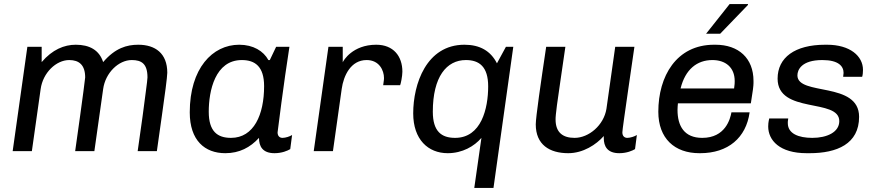

<svg xmlns="http://www.w3.org/2000/svg" viewBox="-20 -740 4294 940"><path d="M657 -521C601 -521 544 -505 485 -436C466 -495 418 -521 351 -521C294 -521 236 -497 184 -436V-511H114L42 0H136L179 -304C190 -384 255 -446 319 -446C367 -446 397 -422 397 -361C396 -348 384 -258 372 -171L348 0H442L485 -304C496 -384 561 -446 625 -446C673 -446 702 -428 702 -361C702 -346 689 -258 678 -170L654 0H748L773 -177C786 -268 799 -364 799 -384C799 -479 740 -521 657 -521Z M1151 -521C1020 -521 909 -405 909 -190C909 -52 983 10 1083 10C1152 10 1205 -18 1248 -65C1248 -24 1265 10 1324 10C1360 10 1388 -2 1401 -10L1410 -79C1399 -72 1378 -65 1363 -65C1350 -65 1339 -73 1339 -92C1339 -95 1369 -332 1397 -511H1332L1301 -446H1294C1270 -490 1220 -521 1151 -521ZM1164 -446C1229 -446 1273 -414 1273 -318C1273 -179 1223 -65 1111 -65C1044 -65 1002 -97 1002 -193C1002 -295 1033 -446 1164 -446Z M1822 -521C1706 -521 1661 -443 1658 -435V-511H1588L1516 0H1610L1653 -305C1662 -369 1697 -446 1775 -446C1837 -446 1860 -395 1860 -358C1860 -353 1860 -350 1856 -323H1939C1942 -328 1950 -368 1950 -389C1950 -465 1906 -521 1822 -521Z M2254 -521C2067 -521 2003 -328 2003 -185C2003 -57 2076 10 2172 10C2244 10 2302 -24 2337 -65L2302 180H2396L2493 -511H2457L2413 -430C2382 -491 2329 -521 2254 -521ZM2261 -446C2326 -446 2370 -414 2370 -317C2370 -210 2337 -65 2208 -65C2141 -65 2099 -97 2099 -193C2099 -364 2166 -446 2261 -446Z M3086 -511H2992L2949 -207C2936 -127 2863 -65 2793 -65C2737 -65 2700 -90 2700 -155C2699 -172 2711 -261 2724 -346L2748 -511H2654C2628 -337 2603 -165 2603 -131C2603 -32 2670 10 2762 10C2835 10 2899 -32 2936 -74V-64C2936 -24 2953 10 3012 10C3048 10 3076 -2 3089 -10L3098 -79C3087 -72 3066 -65 3051 -65C3038 -65 3027 -73 3027 -92C3026 -95 3041 -200 3056 -304Z M3642 -720H3552L3437 -575H3506L3642 -716ZM3483 -521H3476C3291 -521 3203 -366 3203 -193C3203 -62 3283 10 3404 10H3408C3545 10 3633 -66 3650 -190H3561C3555 -157 3531 -65 3418 -65C3330 -65 3297 -123 3297 -202C3297 -213 3298 -223 3299 -234H3656C3666 -294 3669 -321 3669 -333V-344C3669 -455 3596 -521 3483 -521ZM3468 -446C3531 -446 3577 -411 3577 -343C3577 -335 3577 -327 3574 -307H3312C3335 -400 3392 -446 3468 -446Z M4029 -521H4020C3871 -521 3787 -458 3787 -355C3787 -180 4089 -261 4089 -147C4089 -93 4029 -65 3957 -65C3889 -65 3837 -86 3837 -137V-144C3837 -147 3838 -152 3839 -160H3746C3746 -157 3741 -144 3741 -121C3741 -53 3797 10 3929 10H3944C4077 10 4186 -35 4186 -168C4186 -343 3884 -269 3884 -371C3884 -398 3904 -446 4006 -446C4085 -446 4110 -416 4110 -383C4110 -378 4108 -370 4108 -364H4201C4204 -373 4205 -387 4205 -398C4205 -466 4141 -521 4029 -521Z"/></svg>

Font: Chivo
Style: Italic
Weight: 400
Italic angle: -8°
Designer: Hector Gatti
Foundry: Omnibus-Type
Version: Version 1.003;PS 001.003;hotconv 1.0.70;makeotf.lib2.5.58329